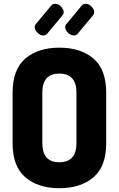

<svg xmlns="http://www.w3.org/2000/svg" viewBox="-20 -981 623 1007"><path d="M291 6Q180 6 113 -51Q46 -108 46 -230V-495Q46 -617 113 -674Q180 -731 291 -731Q403 -731 470 -674Q537 -617 537 -495V-230Q537 -108 470 -51Q403 6 291 6ZM381 -230V-495Q381 -595 291 -595Q202 -595 202 -495V-230Q202 -130 291 -130Q381 -130 381 -230ZM308 -901 229 -806Q221 -795 208 -795Q191 -795 176.5 -809.5Q162 -824 162 -839Q162 -848 169 -856L248 -951Q255 -961 270 -961Q286 -961 300 -946.5Q314 -932 314 -918Q314 -908 308 -901ZM468 -901 389 -806Q381 -795 368 -795Q351 -795 336.5 -809.5Q322 -824 322 -839Q322 -848 329 -856L408 -951Q416 -961 430 -961Q446 -961 460 -946.5Q474 -932 474 -918Q474 -908 468 -901Z"/></svg>

Font: Dosis
Style: ExtraBold
Weight: 800
Designer: EdgarTolentino, PabloImpallari, IginoMarini
Foundry: EdgarTolentino, PabloImpallari, IginoMarini
Version: Version 1.007